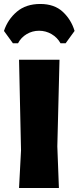

<svg xmlns="http://www.w3.org/2000/svg" viewBox="-36 -948 396 968"><path d="M253 -210 261 0H60L70 -190L60 -647H264ZM-16 -792Q3 -850 49 -889Q95 -928 167 -928Q238 -928 280.5 -888.5Q323 -849 340 -792L295 -730H269Q253 -759 224 -776Q195 -793 161 -793Q127 -793 98.5 -776Q70 -759 55 -730H29Z"/></svg>

Font: Luna Sans Black
Style: Regular
Weight: 900
Designer: Juan Pablo del Peral
Foundry: Huerta Tipografica
Version: Version 2.001; ttfautohint (v1.5)